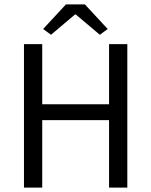

<svg xmlns="http://www.w3.org/2000/svg" viewBox="-20 -858 692 878"><path d="M89.6 0V-656.3H173.1V-381.3H478.7V-656.3H562.2V0H478.7V-308.6H173.1V0ZM213.2 -699 177.2 -725.3 281.4 -837.8H368.3L472.5 -725.3L436.4 -699L326.8 -791.6H322.8Z"/></svg>

Font: Source Sans 3 Variable
Style: Regular
Weight: 200
Designer: Paul D. Hunt
Foundry: Adobe Systems Incorporated
Version: Version 3.026